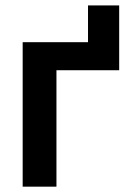

<svg xmlns="http://www.w3.org/2000/svg" viewBox="-20 -699 485 719"><path d="M309.6 -541V-678.7H426.3V-541ZM426.3 -541V-436H191.4V0H64.9V-541Z"/></svg>

Font: Inter 17pt SemiBold
Style: Regular
Weight: 600
Version: Version 4.001;git-66647c0bb